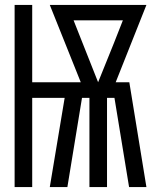

<svg xmlns="http://www.w3.org/2000/svg" viewBox="-20 -755 640 775"><path d="M39 0V-735H110V-423H306L181 -735H571L447 -423H502L571 0H501L442 -360H412V0H341V-360H311L252 0H181L241 -360H110V0ZM376 -423 439 -579 476 -673H277Z"/></svg>

Font: Iosevka Extended
Style: Regular
Weight: 400
Width: 7
Monospace: yes
Designer: Belleve Invis
Foundry: Belleve Invis
Version: Version 32.5.0; ttfautohint (v1.8.4)